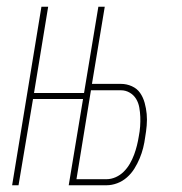

<svg xmlns="http://www.w3.org/2000/svg" viewBox="-20 -550 540 570"><path d="M16 0 103 -530H123L81 -274H239L236 -256H78L35 0ZM184 0 272 -530H291L253 -301H339Q356 -301 371.5 -294Q387 -287 396 -274Q405 -261 409.5 -244.5Q414 -228 415.5 -211.5Q417 -195 415.5 -177.5Q414 -160 411 -143Q409 -127 405 -111Q401 -95 394.5 -79.5Q388 -64 379 -49.5Q370 -35 357 -23.5Q344 -12 328 -6Q312 0 296 0ZM207 -18H296Q310 -18 323.5 -24Q337 -30 347.5 -40.5Q358 -51 365.5 -64Q373 -77 378 -90.5Q383 -104 386.5 -118Q390 -132 392 -145Q395 -160 396 -174.5Q397 -189 396.5 -203Q396 -217 393.5 -231Q391 -245 384 -256.5Q377 -268 365 -275Q353 -282 339 -282H250Z"/></svg>

Font: Iosevka Curly Thin Oblique
Style: Regular
Weight: 100
Italic angle: -9°
Monospace: yes
Designer: Belleve Invis
Foundry: Belleve Invis
Version: Version 11.1.0; ttfautohint (v1.8.3)